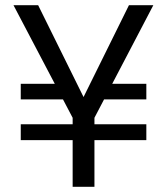

<svg xmlns="http://www.w3.org/2000/svg" viewBox="-20 -720 643 740"><path d="M60 -180V-241H544V-180ZM273 -337H60V-397H263ZM345 -337 355 -397H544V-337ZM260 0V-266L32 -700H127L302 -346L477 -700H571L344 -266V0Z"/></svg>

Font: DM Sans 9pt
Style: Regular
Weight: 400
Designer: Colophon Foundry, Jonny Pinhorn
Foundry: Colophon Foundry
Version: Version 4.004;gftools[0.9.30]